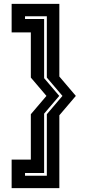

<svg xmlns="http://www.w3.org/2000/svg" viewBox="-20 -770 451 990"><path d="M139 -181 219.5 -275.5 139 -370V-603H40V-750H286V-375.5L371 -275.5L286 -175.5V200H40V53H139ZM221.5 -181 302 -275.5 221.5 -370V-686H109V-672H207.5V-367L285.5 -275.5L207.5 -184V122H109V136H221.5Z"/></svg>

Font: Tourney Expanded Regular
Style: Bold
Weight: 700
Width: 7
Designer: Tyler Finck
Foundry: Etcetera Type Co
Version: Version 1.010; ttfautohint (v1.8.3)